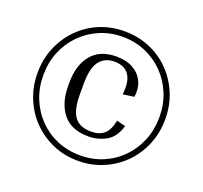

<svg xmlns="http://www.w3.org/2000/svg" viewBox="-129 -866 1110 1051"><g transform="rotate(20 426.0 -340.0)"><path d="M426 37Q347 37 279.5 8Q212 -21 161.5 -72Q111 -123 82.5 -192Q54 -261 54 -340Q54 -420 82.5 -488.5Q111 -557 161.5 -608.5Q212 -660 279.5 -688.5Q347 -717 426 -717Q504 -717 572 -688.5Q640 -660 690.5 -608.5Q741 -557 769.5 -488.5Q798 -420 798 -340Q798 -261 769.5 -192Q741 -123 690.5 -72Q640 -21 572 8Q504 37 426 37ZM426 5Q498 5 559.5 -21Q621 -47 667 -94Q713 -141 738.5 -204Q764 -267 764 -340Q764 -413 738.5 -475.5Q713 -538 667 -585Q621 -632 559.5 -658.5Q498 -685 426 -685Q354 -685 292.5 -658.5Q231 -632 185 -585Q139 -538 113.5 -475.5Q88 -413 88 -340Q88 -267 113.5 -204Q139 -141 185 -94Q231 -47 292.5 -21Q354 5 426 5ZM430 -542Q374 -542 343 -502.5Q312 -463 312 -371V-310Q312 -218 342 -178Q372 -138 439 -138Q485 -138 513 -161Q541 -184 553 -243L604 -230Q585 -162 537.5 -135Q490 -108 434 -108Q334 -108 285 -168.5Q236 -229 236 -330V-351Q236 -452 285.5 -512Q335 -572 430 -572Q489 -572 529 -549Q569 -526 587 -486.5Q605 -447 597 -398L532 -389Q542 -463 515.5 -502.5Q489 -542 430 -542Z"/></g></svg>

Font: Inria Serif
Style: Regular
Weight: 400
Designer: Black Foundry Team
Foundry: Black Foundry
Version: Version 1.000; ttfautohint (v1.8.3)